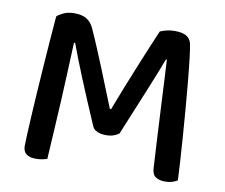

<svg xmlns="http://www.w3.org/2000/svg" viewBox="-71 -698 927 791"><g transform="rotate(10 392.5 -302.0)"><path d="M448 -156Q440 -149 426 -144Q412 -139 394 -139Q373 -139 357.5 -145.5Q342 -152 336 -166Q290 -272 256.5 -354Q223 -436 203 -491H198Q195 -420 192.5 -360.5Q190 -301 187 -244Q184 -187 180.5 -128Q177 -69 173 -1Q165 2 152.5 4.5Q140 7 126 7Q72 7 72 -37Q72 -50 73.5 -83Q75 -116 77.5 -161.5Q80 -207 83.5 -262Q87 -317 91 -373.5Q95 -430 99 -484.5Q103 -539 107 -585Q115 -593 133.5 -602Q152 -611 179 -611Q211 -611 230 -599.5Q249 -588 260 -565Q276 -530 293 -489.5Q310 -449 327 -407.5Q344 -366 360 -325Q376 -284 391 -248H396Q415 -298 434.5 -347Q454 -396 472.5 -441Q491 -486 507.5 -526Q524 -566 538 -598Q549 -603 565 -607Q581 -611 598 -611Q631 -611 647.5 -601Q664 -591 669 -572Q673 -554 678 -512.5Q683 -471 688 -417Q693 -363 698 -302.5Q703 -242 707 -185.5Q711 -129 714 -81.5Q717 -34 718 -7Q707 0 694.5 3.5Q682 7 665 7Q644 7 628.5 -2Q613 -11 611 -36Q607 -104 603.5 -170Q600 -236 597 -295Q594 -354 591.5 -404Q589 -454 587 -489H583Q564 -438 531.5 -359Q499 -280 448 -156Z"/></g></svg>

Font: Baloo 2 Medium
Style: Regular
Weight: 500
Designer: Sarang Kulkarni and Ek Type
Foundry: Ek Type
Version: Version 1.640;hotconv 1.0.111;makeotfexe 2.5.65597; ttfautoh